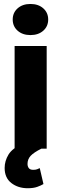

<svg xmlns="http://www.w3.org/2000/svg" viewBox="-20 -765 315 988"><path d="M45.4 -664.6Q45.4 -699.7 70.8 -722.2Q96.2 -744.6 136.7 -744.6Q177.2 -744.6 202.6 -722.2Q228 -699.7 228 -664.6Q228 -629.4 202.6 -606.9Q177.2 -584.5 136.7 -584.5Q96.2 -584.5 70.8 -606.9Q45.4 -629.4 45.4 -664.6ZM220.2 -528.3V0H55.2V-528.3ZM102.1 -29.3 192.9 0Q153.8 19.5 137.7 36.9Q121.6 54.2 121.6 78.6Q121.6 91.3 128.2 100.1Q134.8 108.9 150.9 108.9Q163.6 108.9 170.9 106Q178.2 103 184.6 100.1L203.6 182.1Q191.4 189.5 171.9 196.5Q152.3 203.6 122.6 203.6Q73.2 203.6 38.6 177Q3.9 150.4 3.9 99.1Q3.9 63.5 23.7 30.5Q43.5 -2.4 102.1 -29.3Z"/></svg>

Font: Vazirmatn FD Black
Style: Regular
Weight: 900
Designer: Saber Rastikerdar
Foundry: Saber Rastikerdar
Version: Version 33.003